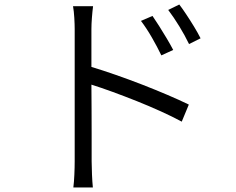

<svg xmlns="http://www.w3.org/2000/svg" viewBox="-20 -785 1040 846"><path d="M651.9 -714.8Q664.1 -697.3 680.7 -671.1Q697.3 -645 714.1 -616.7Q731 -588.4 743.2 -564.9L690.9 -541Q672.9 -578.6 649.4 -619.4Q626 -660.2 601.1 -692.9ZM770 -765.1Q783.2 -748 800.5 -721.9Q817.9 -695.8 835 -667.7Q852.1 -639.6 863.8 -616.2L813 -590.8Q794.4 -629.4 770 -669.2Q745.6 -709 721.2 -741.2ZM309.1 -74.2V-657.2Q309.1 -677.2 307.4 -706.3Q305.7 -735.4 301.8 -757.8H390.1Q387.2 -735.4 385 -706.8Q382.8 -678.2 382.8 -657.2Q382.8 -624 382.8 -581.1Q382.8 -538.1 382.8 -490.2Q432.6 -475.1 490 -455.1Q547.4 -435.1 606 -412.4Q664.6 -389.6 717.8 -366.9Q771 -344.2 812 -324.2L780.8 -249Q740.2 -271 689 -294.2Q637.7 -317.4 582.8 -339.4Q527.8 -361.3 476.3 -380.1Q424.8 -398.9 382.8 -412.1Q383.3 -354.5 383.5 -298.6Q383.8 -242.7 383.8 -195.6Q383.8 -148.4 383.8 -116.2Q383.8 -84 383.8 -74.2Q383.8 -49.8 385.3 -16.4Q386.7 17.1 389.2 41H303.2Q306.2 17.6 307.6 -14.4Q309.1 -46.4 309.1 -74.2Z"/></svg>

Font: Shanggu Mono N
Style: Regular
Weight: 350
Designer: GuiWonder
Version: Version 1.021